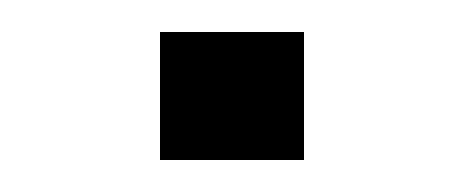

<svg xmlns="http://www.w3.org/2000/svg" viewBox="-20 -100 290 120"><path d="M170 0H80V-80H170Z"/></svg>

Font: Iceland
Style: Regular
Weight: 400
Designer: Cyreal (www.cyreal.org)
Foundry: Cyreal (www.cyreal.org)
Version: Version 1.001